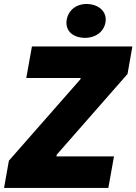

<svg xmlns="http://www.w3.org/2000/svg" viewBox="-45 -930 675 950"><path d="M-25 0H491L519 -156H234L236 -165L586 -564L610 -700H113L85 -544H354L353 -538L-1 -135ZM365 -743C423 -739 469 -770 477 -820C485 -867 451 -905 393 -910C339 -914 294 -884 285 -832C277 -783 308 -748 365 -743Z"/></svg>

Font: Fixel Text 20240404 ExtraBold
Style: Italic
Weight: 800
Width: 4
Italic angle: -10°
Designer: AlfaBravo + MacPaw
Foundry: Kyrylo Tkachov, Marchela Mozhyna, Serhii Makarenko, Maria Weinstein, Zakhar Kryvoshyya
Version: Version 1.211;Glyphs 3.2 (3225)